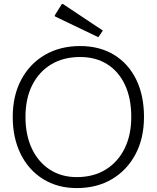

<svg xmlns="http://www.w3.org/2000/svg" viewBox="-20 -1025 800 980"><path d="M372 -65Q274 -65 200 -111Q126 -157 85.5 -239Q45 -321 45 -428Q45 -537 88.5 -618.5Q132 -700 209.5 -745Q287 -790 389 -790Q488 -790 561.5 -745.5Q635 -701 675 -619.5Q715 -538 715 -428Q715 -320 672 -238.5Q629 -157 552 -111Q475 -65 372 -65ZM372 -121Q457 -121 519.5 -159.5Q582 -198 616 -267Q650 -336 650 -428Q650 -523 618 -591.5Q586 -660 527.5 -697Q469 -734 389 -734Q304 -734 241.5 -696.5Q179 -659 144.5 -590.5Q110 -522 110 -428Q110 -336 142.5 -267Q175 -198 234 -159.5Q293 -121 372 -121ZM261 -949 294 -1002Q298 -1007 302 -1004L505 -869L482 -835L263 -940Q257 -943 261 -949Z"/></svg>

Font: Gowun Dodum
Style: Regular
Weight: 400
Designer: Yanghee Ryu
Foundry: Yanghee Ryu
Version: Version 2.000